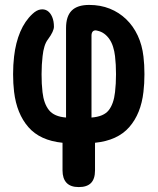

<svg xmlns="http://www.w3.org/2000/svg" viewBox="-20 -580 640 780"><path d="M300 180Q266.5 180 250.2 162.5Q234 145.1 234 112.5V0Q142.5 -9.2 95.2 -63.7Q47.9 -118.1 37.2 -207Q33.2 -240.2 33.2 -278.7Q33.2 -317.2 37.2 -350.4Q43.6 -406.6 62.3 -450.8Q81.1 -495 112.2 -523.7Q128.7 -539.2 144.7 -541.5Q160.7 -543.8 172.7 -536Q184.6 -528.3 191.9 -511.3Q199.1 -494.3 199.1 -471.5Q199.1 -462.8 193.2 -449.8Q187.2 -436.8 175.1 -420.4Q166 -408.8 160.7 -391.5Q155.3 -374.2 153 -351.9Q149 -318.1 148.9 -278.7Q148.7 -239.3 152.7 -205.5Q158 -158.7 179.1 -132.5Q200.2 -106.2 248.3 -102.5V-466Q248.3 -514 271.3 -537Q294.3 -560 342.3 -560Q388 -560 426 -544.8Q463.9 -529.6 492.7 -501.8Q521.5 -474.1 539.5 -435.6Q557.4 -397.2 562.8 -350.4Q566.8 -317.2 566.8 -278.7Q566.8 -240.2 562.8 -207Q552.8 -118.1 505.2 -63.7Q457.5 -9.2 366 0V112.5Q366 146.6 349.8 163.3Q333.5 180 300 180ZM351.7 -102.5Q401.2 -106.2 421.6 -132.1Q442 -158 447.3 -205.5Q451.3 -239.3 451.3 -278.7Q451.3 -318.1 447.3 -351.9Q445 -372 439.4 -389.6Q433.9 -407.3 424.7 -420.7Q415.6 -434.1 403.4 -443Q391.2 -452 375.2 -455.4Q364.5 -458.5 358.1 -453.3Q351.7 -448.1 351.7 -435Z"/></svg>

Font: Maple Mono
Style: Regular
Weight: 400
Monospace: yes
Designer: subframe7536
Version: Version 7.300